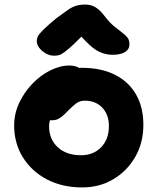

<svg xmlns="http://www.w3.org/2000/svg" viewBox="-20 -809 690 841"><path d="M340 12Q253 12 186 -23Q119 -58 80.5 -119.5Q42 -181 42 -260Q42 -311 64 -358Q86 -405 121.5 -442Q157 -479 200 -500.5Q243 -522 284 -522Q301 -522 316.5 -516.5Q332 -511 341 -499.5Q350 -488 350 -468Q350 -432 335.5 -405Q321 -378 276 -363Q254 -353 235.5 -337Q217 -321 206 -300Q195 -279 195 -256Q195 -199 233 -164Q271 -129 335 -129Q389 -129 423 -164Q457 -199 457 -257Q457 -307 428 -337.5Q399 -368 352 -368Q329 -368 313.5 -356Q298 -344 278 -324Q264 -309 253 -300Q242 -291 231.5 -286.5Q221 -282 205 -282Q187 -282 173.5 -296Q160 -310 160 -349Q160 -377 175.5 -406Q191 -435 216.5 -459Q242 -483 274 -497.5Q306 -512 338 -512Q423 -512 483.5 -481.5Q544 -451 576 -395Q608 -339 608 -262Q608 -184 572.5 -122Q537 -60 476.5 -24Q416 12 340 12ZM217 -565Q198 -565 180.5 -575Q163 -585 152 -599.5Q141 -614 141 -629Q141 -640 146 -650Q151 -660 169.5 -678.5Q188 -697 228 -730Q258 -752 276.5 -765Q295 -778 312.5 -783.5Q330 -789 354 -789Q379 -789 398.5 -777Q418 -765 437 -740Q459 -711 479 -694.5Q499 -678 514 -667Q529 -656 538 -645Q547 -634 547 -615Q547 -593 527.5 -581Q508 -569 473 -569Q449 -569 424.5 -578Q400 -587 372.5 -612Q345 -637 308 -682L370 -681Q329 -640 303.5 -616Q278 -592 263 -581Q248 -570 238 -567.5Q228 -565 217 -565Z"/></svg>

Font: Shantell Sans
Style: Bold
Weight: 700
Designer: Stephen Nixon, Anya Danilova, Shantell Martin
Foundry: Arrow Type
Version: Version 1.011;[c5ecc13dd]